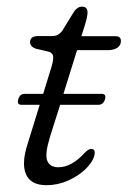

<svg xmlns="http://www.w3.org/2000/svg" viewBox="-20 -549 384 578"><path d="M35 -250Q39.5 -266.5 54.5 -266.5H110L132 -338Q141 -365.5 140.2 -377.5Q139.5 -389.5 126.5 -393.5L87.5 -402.5Q70.5 -409 70.5 -422Q70.5 -440.5 95.5 -440.5H138Q155.5 -440.5 167.5 -456.5L202.5 -513.5Q213 -529 227 -529Q243.5 -529 243.5 -511.5Q243.5 -499.5 236 -475L225 -440H328Q344 -440 344 -425.5Q344 -412.5 333.2 -405.2Q322.5 -398 304.5 -398H212L171 -266.5H285.5Q301 -266.5 296 -250Q291 -233.5 276 -233.5H161L130.5 -137Q114.5 -85 122.2 -65.2Q130 -45.5 156 -45.5Q195.5 -45.5 235 -89Q247.5 -102 256.5 -100.5Q268 -99 264.5 -82.5Q259.5 -61.5 238 -40.5Q216.5 -19.5 185.2 -5.5Q154 8.5 120 8.5Q72.5 8.5 58.2 -24.5Q44 -57.5 63.5 -117L99.5 -233.5H45Q30 -233.5 35 -250Z"/></svg>

Font: Fraunces 72pt SuperSoft Light
Style: Italic
Weight: 300
Italic angle: -16°
Version: Version 1.000;[b76b70a41]